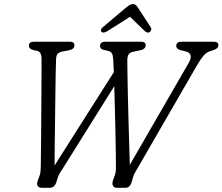

<svg xmlns="http://www.w3.org/2000/svg" viewBox="-20 -900 1066 920"><path d="M824.5 -680Q824.5 -700 849.5 -700H1004Q1026.5 -700 1026.5 -683Q1026 -667.5 1003 -660L984.5 -654Q969 -649 955.5 -633.5Q942 -618 924.5 -588L638.5 -93Q631 -80.5 625.5 -70.2Q620 -60 616.5 -47.5L611 -28.5Q603 0 580.5 0H540Q527 0 521.5 -9.8Q516 -19.5 521.5 -36L530 -60Q534.5 -72.5 535 -81.8Q535.5 -91 535.5 -103Q535.5 -124 535 -166.8Q534.5 -209.5 533.2 -264.2Q532 -319 530.5 -377Q529 -435 527.5 -487L283.5 -97Q273 -81 266.8 -70.8Q260.5 -60.5 256.5 -48L251 -30Q246.5 -15.5 238.5 -7.8Q230.5 0 216 0H182Q166.5 0 160.5 -9Q154.5 -18 161 -34.5L168.5 -55Q173 -67 174 -77.5Q175 -88 175.5 -105Q175.5 -120 176 -157.2Q176.5 -194.5 177 -245.5Q177.5 -296.5 177.8 -352.5Q178 -408.5 178.5 -461.5Q179 -514.5 179 -556.2Q179 -598 179 -619Q179 -652 157 -656.5L142 -659.5Q118.5 -665.5 118.5 -680.5Q118.5 -700 141 -700H315.5Q337 -700 336.5 -682.5Q336.5 -665 311 -659L280 -653.5Q263.5 -650 256.2 -642Q249 -634 248.5 -613.5Q247.5 -590.5 246.8 -544.5Q246 -498.5 245.2 -440.2Q244.5 -382 243.8 -320.2Q243 -258.5 242.2 -202.8Q241.5 -147 241.5 -107L525.5 -554.5Q524 -593.5 522.5 -614.5Q521.5 -635 516.2 -644Q511 -653 498.5 -656L475 -661.5Q459.5 -666 459.5 -679.5Q459.5 -700 485 -700H657Q678 -700 678 -683Q678 -674 672 -668.5Q666 -663 658 -660.5L618 -652Q601.5 -648.5 595.8 -638.5Q590 -628.5 590 -608.5Q590 -586.5 590.8 -542Q591.5 -497.5 592.8 -440.2Q594 -383 595.8 -322Q597.5 -261 599.2 -205.5Q601 -150 602 -110L883.5 -597.5Q908.5 -641 874 -652.5L844.5 -660Q824.5 -665 824.5 -680ZM697.5 -746.5Q686.5 -739.5 674.5 -750.5L603 -819.5L494 -750.5Q475 -739 466.5 -747.5Q458 -757 473 -770L582 -862Q592.5 -870.5 600.2 -875.5Q608 -880.5 617 -880.5Q626.5 -880.5 631.5 -875.5Q636.5 -870.5 642 -862L702.5 -769Q706.5 -762.5 704.2 -756.2Q702 -750 697.5 -746.5Z"/></svg>

Font: Fraunces 72pt SuperSoft Light
Style: Italic
Weight: 300
Italic angle: -16°
Version: Version 1.000;[b76b70a41]